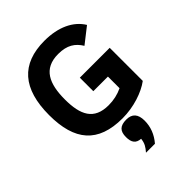

<svg xmlns="http://www.w3.org/2000/svg" viewBox="-268 -821 1227 1227"><g transform="rotate(-45 345.0 -207.5)"><path d="M365 14C466.5 14 565.9 -20 625 -64V-363H355V-241H487V-136C448.3 -117.3 406.3 -108 361 -108C229.3 -108 189 -191.8 189 -332C189 -473.4 230.3 -568 364 -568C444.5 -568 487.7 -538.2 520 -486L626 -569C578.8 -646.4 485.9 -690 362 -690C152 -690 47 -570.7 47 -332C47 -102.4 143.1 14 365 14ZM295 114C295 161.8 311.9 187.2 356 190C352 227.8 339.2 246.6 315 275H396C434.7 229.7 454 179.3 454 124C454 65.3 428 36 376 36C318.4 36 295 60.4 295 114Z"/></g></svg>

Font: Fog Sans
Style: Bold
Weight: 700
Foundry: Intel Corporation
Version: Version 1.00